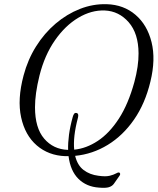

<svg xmlns="http://www.w3.org/2000/svg" viewBox="-20 -732 753 916"><path d="M489.5 -712Q570 -709.5 626.2 -661.5Q682.5 -613.5 703 -531Q723.5 -448.5 697.5 -342.5Q672.5 -238 619.5 -161.5Q566.5 -85 494 -40.8Q421.5 3.5 338.5 11.5Q349.5 57 379 79.2Q408.5 101.5 449.5 106.5Q484 111.5 503.5 106.5Q523 101.5 532.8 95.8Q542.5 90 548 91Q551.5 91.5 553 96Q554.5 100.5 550.5 106L523.5 144.5Q515.5 156 499.8 161Q484 166 451.5 163Q392.5 159 354.2 121.2Q316 83.5 307 13Q299.5 13 291.5 13Q211.5 10 155.5 -38.2Q99.5 -86.5 80.8 -172.2Q62 -258 92.5 -372Q112.5 -447.5 152 -510.5Q191.5 -573.5 245.2 -619.2Q299 -665 361.5 -689.5Q424 -714 489.5 -712ZM327 -174Q329 -182 333 -188.2Q337 -194.5 344.5 -193Q357 -191 352 -171Q339.5 -123.5 335.2 -85.5Q331 -47.5 334 -18Q391.5 -23.5 446.5 -59.8Q501.5 -96 546.8 -165.5Q592 -235 621 -340.5Q641.5 -417 641 -477.5Q640.5 -572.5 594 -625.8Q547.5 -679 480 -682Q416 -684.5 353.5 -647.2Q291 -610 242 -539.5Q193 -469 168.5 -372Q157.5 -327.5 152.2 -289.8Q147 -252 147 -220.5Q147 -121.5 190.8 -70.5Q234.5 -19.5 303.5 -17Q303.5 -17 305 -17Q304 -50 309.2 -89.5Q314.5 -129 327 -174Z"/></svg>

Font: Fraunces 72pt S050 Light
Style: Italic
Weight: 300
Italic angle: -16°
Version: Version 1.000; ttfautohint (v1.8.3)